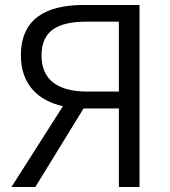

<svg xmlns="http://www.w3.org/2000/svg" viewBox="-20 -752 683 772"><path d="M458 -384H330C212 -384 147 -431 147 -529C147 -629 212 -665 330 -665H458ZM317 -732C168 -732 64 -679 64 -529C64 -412 134 -347 233 -325L26 0H122L316 -316H458V0H541V-732Z"/></svg>

Font: Genne Gothic Normal
Style: Regular
Weight: 350
Designer: Ryoko NISHIZUKA (kana & ideographs); Paul D. Hunt (Latin, Greek & Cyrillic); Wenlong ZHANG (bopomofo); Sandoll Communica
Foundry: Adobe Systems Incorporated
Version: Version 1.004;PS 1.004;hotconv 16.6.51;makeotf.lib2.5.65220